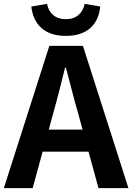

<svg xmlns="http://www.w3.org/2000/svg" viewBox="-24 -980 689 1000"><path d="M319 -793C430 -793 489 -852 498 -946L417 -960C407 -912 374 -880 319 -880C264 -880 230 -912 221 -960L139 -946C150 -852 208 -793 319 -793ZM-4 0H146L198 -190H437L489 0H645L408 -741H233ZM230 -305 252 -386C274 -463 295 -547 315 -628H319C341 -549 361 -463 384 -386L406 -305Z"/></svg>

Font: Noto Sans TC
Style: Bold
Weight: 700
Designer: Ryoko NISHIZUKA 西塚涼子 (kana, bopomofo & ideographs); Paul D. Hunt (Latin, Greek & Cyrillic); Sandoll Communications 산돌커뮤니
Foundry: Adobe
Version: Version 2.004;hotconv 1.0.118;makeotfexe 2.5.65603